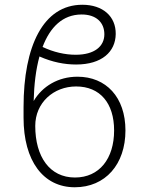

<svg xmlns="http://www.w3.org/2000/svg" viewBox="-20 -780 628 811"><path d="M307.2 -456C225.5 -456 158.4 -415.1 122.2 -353.3C123.9 -422.9 131.7 -487.2 146.7 -541.5C201 -517.4 252.8 -507.5 301.5 -507.5C410.5 -507.5 467.7 -561.4 468.8 -636C469.8 -710.9 414.4 -759.9 327.8 -759.9C162.3 -759.9 79.5 -584.5 79.5 -328.1V-282.7C79.5 -100.5 162.6 11 295.8 11C425.1 11 509.9 -85.9 509.9 -229C509.9 -369.7 427.9 -456 307.2 -456ZM301.5 -414.8C402.7 -414.8 462 -344.1 462 -229C462 -110.1 399.9 -30.2 296.5 -30.2C190 -30.2 128.9 -117.9 128.9 -248.2C128.9 -346.2 206.3 -414.8 301.5 -414.8ZM159.8 -581.7C191.8 -665.8 245 -718.4 324.2 -718.8C386.4 -719.1 420.8 -685 420.8 -635.3C420.8 -583.8 378.6 -548.7 299.7 -548.7C254.6 -548.7 206 -559.7 159.8 -581.7Z"/></svg>

Font: Karasuma Gothic
Style: Thin
Weight: 200
Designer: Rasmus Andersson / Ryoko Ishizuka
Foundry: rsms
Version: Version 1.00